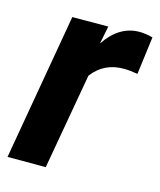

<svg xmlns="http://www.w3.org/2000/svg" viewBox="-88 -604 557 668"><g transform="rotate(15 190.5 -269.5)"><path d="M363.3 -396Q335 -400.9 316.9 -400.9Q243.2 -402.8 200.2 -345.7L139.2 0H1.5L93.3 -528.3L222.7 -528.8L210 -464.4Q259.8 -539.1 333 -539.1Q353.5 -539.1 380.9 -532.2Z"/></g></svg>

Font: RobotoDraft
Style: Bold Italic
Weight: 700
Italic angle: -12°
Version: Version 2.001150; 2014